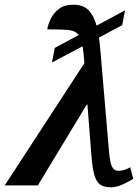

<svg xmlns="http://www.w3.org/2000/svg" viewBox="-42 -789 587 817"><path d="M-22 0 317 -520V-521Q315 -543 313.5 -560.5Q312 -578 309 -592L179 -523L191 -585L293 -640Q278 -659 247.5 -661.5Q217 -664 159 -664Q163 -687 175 -711Q187 -735 210 -752Q233 -769 270 -769Q311 -769 333.5 -747Q356 -725 369 -680L490 -745L478 -682L379 -629Q381 -614 383 -598Q385 -582 386 -564L422 -143Q426 -98 434.5 -80Q443 -62 463 -62Q485 -62 512 -77L525 -28Q502 -14 477.5 -3Q453 8 430 8Q401 8 384.5 -3.5Q368 -15 359.5 -44.5Q351 -74 347 -128L330 -344H327L119 0Z"/></svg>

Font: Noto Serif SemiCondensed SemiBold
Style: Italic
Weight: 600
Width: 4
Italic angle: -12°
Designer: Monotype Design Team
Foundry: Monotype Imaging Inc.
Version: Version 2.014; ttfautohint (v1.8.4.7-5d5b)